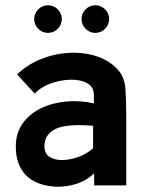

<svg xmlns="http://www.w3.org/2000/svg" viewBox="-20 -705 550 730"><path d="M194 5Q118 1 79 -38.5Q40 -78 40 -148Q40 -199 66 -235.5Q92 -272 135 -293Q178 -314 230.5 -319Q283 -324 337 -312V-343Q337 -375 311 -389Q285 -403 247.5 -402Q210 -401 172.5 -387.5Q135 -374 112 -349L45 -422Q83 -459 135 -480Q187 -501 242.5 -504Q298 -507 347.5 -491Q397 -475 429 -439Q454 -411 457 -365Q460 -319 460 -264V0H338V-46Q307 -17 269 -5.5Q231 6 194 5ZM334 -141V-227Q230 -235 189.5 -214Q149 -193 149 -149Q149 -121 168.5 -108.5Q188 -96 217.5 -96.5Q247 -97 278.5 -108.5Q310 -120 334 -141ZM162 -580Q141 -580 125.5 -595.5Q110 -611 110 -633Q110 -654 125.5 -669.5Q141 -685 162 -685Q184 -685 199.5 -669.5Q215 -654 215 -633Q215 -611 199.5 -595.5Q184 -580 162 -580ZM342 -580Q321 -580 305.5 -595.5Q290 -611 290 -633Q290 -654 305.5 -669.5Q321 -685 342 -685Q364 -685 379.5 -669.5Q395 -654 395 -633Q395 -611 379.5 -595.5Q364 -580 342 -580Z"/></svg>

Font: Kulim Park
Style: Bold
Weight: 700
Designer: Noponies / Dale Sattler
Foundry: Noponies
Version: Version 1.000; ttfautohint (v1.8.3)